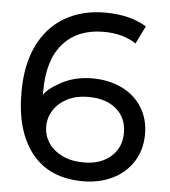

<svg xmlns="http://www.w3.org/2000/svg" viewBox="-52 -764 731 827"><g transform="rotate(5 313.0 -350.0)"><path d="M586 -209Q586 -142 553.5 -90.5Q521 -39 464 -11.5Q407 16 337 16Q193 16 116.5 -78.5Q40 -173 40 -344Q40 -463 81 -546.5Q122 -630 196.5 -673Q271 -716 370 -716Q477 -716 549 -672L511 -595Q454 -633 371 -633Q259 -633 196 -562.5Q133 -492 133 -356Q133 -331 132 -337Q144 -363 203.5 -396Q263 -429 340 -429Q411 -429 467 -402Q523 -375 554.5 -325Q586 -275 586 -209ZM495 -207Q495 -271 450.5 -309.5Q406 -348 329 -348Q278 -348 240 -329Q202 -310 180.5 -277.5Q159 -245 159 -205Q159 -168 179 -136.5Q199 -105 238.5 -85Q278 -65 334 -65Q406 -65 450.5 -104Q495 -143 495 -207Z"/></g></svg>

Font: AtCorfu Sans
Style: AtCorfu Sans Regular
Weight: 400
Designer: Kostas Teopoulos
Foundry: Kostas Teopoulos
Version: Version 1.00 July 8, 2025, initial release